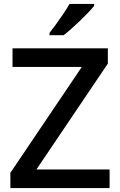

<svg xmlns="http://www.w3.org/2000/svg" viewBox="-20 -961 614 981"><path d="M540 0H33V-78L398 -619H44V-714H531V-636L166 -95H540ZM461 -931Q450 -917 431 -897Q412 -877 389.5 -855.5Q367 -834 345 -814.5Q323 -795 305 -781H233V-793Q248 -812 267 -838Q286 -864 304.5 -891.5Q323 -919 335 -941H461Z"/></svg>

Font: Noto Sans Adlam Medium
Style: Regular
Weight: 500
Version: Version 3.001